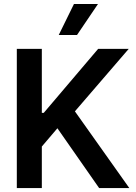

<svg xmlns="http://www.w3.org/2000/svg" viewBox="-20 -955 689 975"><path d="M65.4 -707H192.4V-381.8H202.1L478.5 -707H633.8L360.4 -389.6L636.7 0H483.4L271.5 -303.7L192.4 -210.9V0H65.4ZM355.5 -934.6H477.5L371.1 -777.3H278.3Z"/></svg>

Font: Pretendard Std SemiBold
Style: Regular
Weight: 600
Designer: Base glyphs from Inter by Rasmus Andersson; Hangeul glyphs from Noto Sans CJK(Source Han Sans) by Jang Soo-young and Kan
Foundry: Kil Hyung-jin
Version: Version 1.309